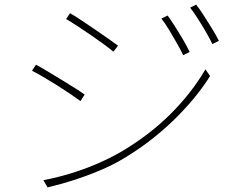

<svg xmlns="http://www.w3.org/2000/svg" viewBox="-20 -792 1040 828"><path d="M703 -725Q714 -710 732 -682Q750 -654 768 -623.5Q786 -593 798 -568L770 -554Q760 -575 743.5 -604.5Q727 -634 709 -663.5Q691 -693 676 -712ZM826 -772Q838 -757 856 -729.5Q874 -702 893 -671Q912 -640 924 -616L896 -602Q886 -623 869 -652.5Q852 -682 833.5 -711Q815 -740 800 -759ZM282 -735Q302 -724 331 -704.5Q360 -685 391.5 -663.5Q423 -642 449.5 -623.5Q476 -605 489 -595L469 -569Q454 -582 428 -601Q402 -620 371.5 -641Q341 -662 312.5 -680.5Q284 -699 265 -710ZM167 -15Q221 -25 279.5 -42.5Q338 -60 394.5 -84Q451 -108 498 -135Q620 -206 712.5 -297.5Q805 -389 866 -493L886 -464Q825 -367 728 -273Q631 -179 514 -109Q464 -79 406 -55Q348 -31 291 -13Q234 5 185 16ZM135 -513Q154 -503 184 -485Q214 -467 246 -447.5Q278 -428 305 -411Q332 -394 345 -384L327 -356Q311 -368 284.5 -386Q258 -404 227 -423.5Q196 -443 167 -460Q138 -477 118 -487Z"/></svg>

Font: Source Han Sans SC ExtraLight
Style: Regular
Weight: 250
Designer: Ryoko NISHIZUKA 西塚涼子 (kana, bopomofo & ideographs); Paul D. Hunt (Latin, Greek & Cyrillic); Sandoll Communications 산돌커뮤니
Foundry: Adobe
Version: Version 2.004;hotconv 1.0.118;makeotfexe 2.5.65603